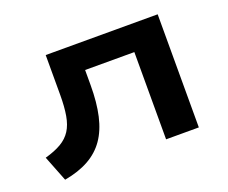

<svg xmlns="http://www.w3.org/2000/svg" viewBox="-90 -634 936 788"><g transform="rotate(-20 378.5 -240.0)"><path d="M72 14 28 -98Q71 -110 99 -126.5Q127 -143 143 -168Q159 -193 165.5 -230.5Q172 -268 172 -320V-494H661V0H518V-381H303V-315Q303 -239 290 -182Q277 -125 249.5 -85.5Q222 -46 178 -21.5Q134 3 72 14Z"/></g></svg>

Font: Nunito Sans 10pt Expanded
Style: Bold
Weight: 700
Width: 7
Designer: Vernon Adams
Foundry: Vernon Adams
Version: Version 3.101;gftools[0.9.27]